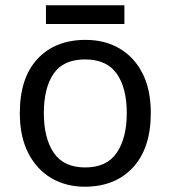

<svg xmlns="http://www.w3.org/2000/svg" viewBox="-20 -697 645 727"><path d="M551 -269Q551 -136 483.5 -63Q416 10 301 10Q230 10 174.5 -22.5Q119 -55 87 -117.5Q55 -180 55 -269Q55 -402 122 -474Q189 -546 304 -546Q377 -546 432.5 -513.5Q488 -481 519.5 -419.5Q551 -358 551 -269ZM146 -269Q146 -174 183.5 -118.5Q221 -63 303 -63Q384 -63 422 -118.5Q460 -174 460 -269Q460 -364 422 -418Q384 -472 302 -472Q220 -472 183 -418Q146 -364 146 -269ZM451 -677V-606H154V-677Z"/></svg>

Font: Noto Sans Glagolitic
Style: Regular
Weight: 400
Designer: Monotype Design Team
Foundry: Monotype Imaging Inc.
Version: Version 2.004; ttfautohint (v1.8.4.7-5d5b)